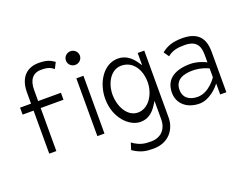

<svg xmlns="http://www.w3.org/2000/svg" viewBox="-125 -896 1724 1346"><g transform="rotate(-20 737.0 -223.5)"><path d="M31 -341H113V-20H166V-341H336V-393H166V-476C166 -548 196 -592 260 -592C314 -592 330 -581 353 -564L376 -609C347 -629 322 -643 260 -643C170 -643 115 -587 113 -482V-393H31Z M446 -593C446 -565 469 -542 498 -542C527 -542 550 -565 550 -593C550 -621 527 -644 498 -644C469 -644 446 -621 446 -593ZM472 -20H525V-451H472Z M613 -246C613 -103 709 -10 792 -10C851 -10 889 -45 917 -90L933 -115V21C933 99 885 144 814 144C771 144 732 142 677 102L661 153C721 194 763 197 814 197C927 197 986 116 986 27V-471H937V-380L921 -403C892 -446 852 -482 792 -482C684 -482 613 -366 613 -246ZM671 -255C671 -344 720 -427 797 -427C882 -427 933 -352 933 -255C933 -173 882 -78 797 -78C716 -78 671 -173 671 -255Z M1067 -127C1067 -44 1132 11 1225 11C1301 11 1364 -62 1364 -62L1381 -82V0H1427V-302C1427 -412 1373 -462 1264 -462C1190 -462 1147 -443 1109 -413L1136 -374C1171 -403 1209 -411 1264 -411C1337 -411 1374 -379 1374 -301V-242L1360 -249C1360 -249 1310 -273 1255 -273C1148 -273 1067 -232 1067 -127ZM1124 -128C1124 -205 1191 -224 1255 -224C1320 -224 1367 -200 1374 -197V-131C1373 -129 1314 -38 1228 -38C1171 -38 1124 -65 1124 -128Z"/></g></svg>

Font: Charger Sport
Style: ExLitNrw
Weight: 200
Designer: Jasper
Foundry: Cannot Into Space Fonts
Version: Version 1.1